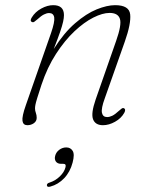

<svg xmlns="http://www.w3.org/2000/svg" viewBox="-20 -477 582 743"><path d="M103.5 -392Q94.5 -396 103 -409.5Q116 -431 139.8 -444Q163.5 -457 186 -457Q227.5 -457 227.5 -418.5Q227.5 -407.5 224.2 -392.8Q221 -378 212.5 -353.2Q204 -328.5 188 -287.5Q227.5 -350 270.8 -387.2Q314 -424.5 354.2 -440.8Q394.5 -457 425.5 -457Q480 -457 483.8 -421.2Q487.5 -385.5 463 -316L385.5 -96.5Q371 -57 374.5 -40.5Q378 -24 394.5 -24Q404 -24 414.8 -29.2Q425.5 -34.5 440 -48Q446.5 -54 451 -57Q455.5 -60 460 -58Q468 -54 461 -40.5Q449 -19 425.2 -5.8Q401.5 7.5 378.5 7.5Q349 7.5 340.2 -15.2Q331.5 -38 350 -91.5L429.5 -319Q451.5 -381.5 444 -404.2Q436.5 -427 404 -427Q377 -427 341.2 -409Q305.5 -391 268 -355.8Q230.5 -320.5 196.8 -268.5Q163 -216.5 140.5 -149Q129.5 -115.5 124 -97.5Q118.5 -79.5 117 -71.2Q115.5 -63 115.5 -57.5Q115.5 -48.5 118.8 -40Q122 -31.5 122 -21Q122 -8 111 -0.2Q100 7.5 86 7.5Q69.5 7.5 67 -9.2Q64.5 -26 80 -70L177.5 -349Q192.5 -392.5 189.8 -409.5Q187 -426.5 170 -426.5Q161 -426.5 150 -421Q139 -415.5 124.5 -402Q117.5 -396 112.8 -392.8Q108 -389.5 103.5 -392ZM217 157Q202.5 157 196.2 148Q190 139 193.5 126Q197 112 209.2 102.8Q221.5 93.5 236.5 93.5Q253 93.5 261.2 106.8Q269.5 120 261 152Q251.5 188.5 228.2 212.8Q205 237 175 245Q163 248.5 161.5 241Q160.5 232.5 172 229.5Q195 222 212 205.2Q229 188.5 233.5 170Q237 157 225 157Z"/></svg>

Font: Fraunces 9pt S050 Thin
Style: Italic
Weight: 100
Italic angle: -16°
Version: Version 1.000; ttfautohint (v1.8.3)